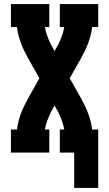

<svg xmlns="http://www.w3.org/2000/svg" viewBox="-20 -755 540 950"><path d="M347 175V0H276V-114H298Q294 -137 285.5 -159.5Q277 -182 267 -203H266Q266 -205 265 -206.5Q264 -208 263 -209L250 -233L237 -209Q236 -208 235 -206.5Q234 -205 234 -203H233Q223 -182 214.5 -159.5Q206 -137 202 -114H224V0H34V-114H64Q69 -154 83 -191.5Q97 -229 117 -264V-265L175 -368L117 -470V-471Q97 -506 83 -543.5Q69 -581 64 -621H34V-735H224V-621H202Q206 -598 214.5 -575.5Q223 -553 233 -532H234Q234 -530 235 -528.5Q236 -527 237 -526L250 -502L263 -526Q264 -527 265 -528.5Q266 -530 266 -532H267Q277 -553 285.5 -575.5Q294 -598 298 -621H276V-735H466V-621H436Q431 -581 417 -543.5Q403 -506 383 -471V-470L325 -368L383 -265V-264Q403 -229 417 -191.5Q431 -154 436 -114H466V175Z"/></svg>

Font: Iosevka Curly Slab Heavy
Style: Regular
Weight: 900
Monospace: yes
Designer: Belleve Invis
Foundry: Belleve Invis
Version: Version 22.1.2; ttfautohint (v1.8.4)